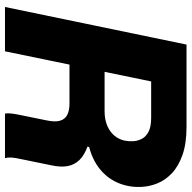

<svg xmlns="http://www.w3.org/2000/svg" viewBox="-19 -750 769 771"><g transform="rotate(90 365.5 -364.5)"><path d="M8 0 159 -729H489Q557 -729 603 -712.5Q649 -696 676.5 -669.5Q704 -643 716.5 -611.5Q729 -580 730.5 -548.5Q732 -517 726 -491Q714 -434 673.5 -394Q633 -354 570 -338L569 -331Q603 -319 622.5 -299Q642 -279 647 -251.5Q652 -224 644 -187L620 -70Q613 -38 612.5 -24.5Q612 -11 615 0H436Q434 -12 436 -27.5Q438 -43 442 -62L463 -165Q471 -202 464.5 -222Q458 -242 440.5 -250.5Q423 -259 397 -259H224L253 -400H426Q474 -400 505.5 -422Q537 -444 545 -482Q548 -497 547 -515Q546 -533 537.5 -549.5Q529 -566 509 -576.5Q489 -587 453 -587H307L186 0Z"/></g></svg>

Font: Mona Sans ExtraLight ExtraBold
Style: Italic
Weight: 800
Italic angle: -11.6951°
Version: Version 2.000